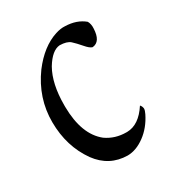

<svg xmlns="http://www.w3.org/2000/svg" viewBox="-110 -492 494 542"><g transform="rotate(-30 137.0 -220.5)"><path d="M116.2 -97.2Q144.5 -77.1 181.6 -77.1Q182.6 -77.1 183.6 -77.1Q222.2 -77.6 252 -123.5Q256.8 -118.7 257.8 -110.8Q257.8 -104.5 252.9 -94.7Q235.8 -60.1 208 -39.6Q180.2 -19 151.9 -18.6Q92.3 -19.5 56.2 -68.8Q14.6 -127.4 14.2 -206.1Q13.7 -284.7 62 -351.1Q101.6 -403.3 149.9 -418.9Q167.5 -424.3 180.2 -423.3Q218.3 -422.4 242.7 -401.9Q248.5 -391.6 247.6 -377.9Q246.1 -335.4 218.8 -333Q210.4 -335 197.8 -349.9Q185.1 -364.7 174.6 -374.3Q164.1 -383.8 140.6 -384.3Q115.2 -382.3 91.8 -343.8Q67.4 -300.8 67.4 -231.4V-225.6Q68.4 -135.3 116.2 -97.2Z"/></g></svg>

Font: AMoshref-Thulth
Style: Regular
Weight: 400
Designer: Ali Moshref
Foundry: Ali Moshref
Version: Version 0.1